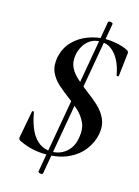

<svg xmlns="http://www.w3.org/2000/svg" viewBox="-126 -798 711 981"><g transform="rotate(15 230.0 -307.0)"><path d="M201 109Q200 116 187.5 114Q175 112 176 105L321 -722Q322 -727 328.5 -727.5Q335 -728 341 -725.5Q347 -723 346 -718ZM189 12Q154 12 118.5 4.5Q83 -3 44 -22Q40 -25 38 -29.5Q36 -34 38 -41L64 -179Q64 -184 69.5 -184Q75 -184 75 -179Q84 -126 102 -88Q120 -50 148 -29.5Q176 -9 215 -9Q244 -9 268.5 -21.5Q293 -34 310 -57.5Q327 -81 332 -117Q340 -161 325.5 -193Q311 -225 284 -250.5Q257 -276 226 -298Q195 -321 167 -346Q139 -371 124.5 -403.5Q110 -436 118 -481Q129 -534 162 -568Q195 -602 240.5 -619Q286 -636 334 -636Q360 -636 389 -630.5Q418 -625 448 -612Q462 -605 460 -595L446 -472Q445 -468 440 -468Q435 -468 434 -472Q427 -514 410.5 -546.5Q394 -579 369.5 -598Q345 -617 311 -617Q278 -617 256 -602Q234 -587 221.5 -564.5Q209 -542 205 -520Q198 -480 212 -451.5Q226 -423 252.5 -400Q279 -377 308 -354Q341 -330 371 -303Q401 -276 417.5 -241Q434 -206 426 -159Q417 -112 387 -73Q357 -34 307.5 -11Q258 12 189 12Z"/></g></svg>

Font: Cormorant Infant Light SemiBold
Style: Italic
Weight: 600
Italic angle: -10°
Version: Version 4.001